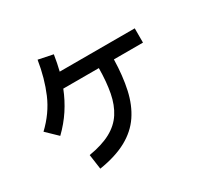

<svg xmlns="http://www.w3.org/2000/svg" viewBox="-170 -1015 1340 1281"><g transform="rotate(-30 500.0 -374.5)"><path d="M257 45 241 -69Q344 -86 410.5 -122Q477 -158 514.5 -216Q552 -274 567.5 -354.5Q583 -435 584 -541H310Q281 -467 238 -401.5Q195 -336 135 -278L52 -358Q145 -446 191 -554Q237 -662 258 -794L370 -771Q360 -707 346 -651H924V-541H700Q697 -415 675 -315Q653 -215 603.5 -141.5Q554 -68 469 -21.5Q384 25 257 45Z"/></g></svg>

Font: Murecho Medium
Style: Regular
Weight: 500
Designer: Neil Summerour
Foundry: Positype
Version: Version 1.010; ttfautohint (v1.8.3)